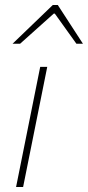

<svg xmlns="http://www.w3.org/2000/svg" viewBox="-20 -744 350 764"><path d="M44 0 140 -478H168L72 0ZM30 -570 190 -724H210L310 -570H284L198 -690H194L60 -570Z"/></svg>

Font: Source Sans 3
Style: Italic
Weight: 200
Italic angle: -11°
Designer: Paul D. Hunt
Foundry: Adobe
Version: Version 3.046;hotconv 1.0.118;makeotfexe 2.5.65603